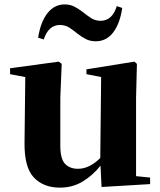

<svg xmlns="http://www.w3.org/2000/svg" viewBox="-20 -838 731 875"><path d="M153.8 -666Q164.6 -737.3 196 -777.6Q227.5 -817.9 274.9 -817.9Q300.3 -817.9 319.8 -807.4Q339.4 -796.9 356 -784.2Q374.5 -769 394.3 -756.1Q414.1 -743.2 438 -743.2Q491.7 -743.2 512.2 -810.1L537.1 -801.8Q526.4 -729.5 495.4 -689.7Q464.4 -649.9 417 -649.9Q390.1 -649.9 370.8 -660.2Q351.6 -670.4 335 -683.1Q316.4 -698.7 297.1 -711.4Q277.8 -724.1 252.9 -724.1Q201.2 -724.1 179.2 -658.2ZM442.9 14.2 438 -83Q402.8 -38.6 356.7 -10.7Q310.5 17.1 252.9 17.1Q178.2 17.1 134.3 -29.1Q90.3 -75.2 91.8 -189L95.2 -486.8L25.9 -500V-526.9L248 -557.1L261.2 -546.9L254.9 -393.1V-173.8Q254.9 -113.8 276.6 -91.3Q298.3 -68.8 335 -68.8Q363.3 -68.8 389.2 -82.3Q415 -95.7 437 -118.2L440.9 -486.8L374 -500V-522L592.8 -557.1L604 -546.9L600.1 -393.1V-35.2L664.1 -28.8V1Z"/></svg>

Font: Source Han Serif TW Heavy
Style: Regular
Weight: 900
Designer: Ryoko NISHIZUKA Ë•øÂ°öÊ∂ºÂ≠ê (kana & ideographs); Frank Grie√ühammer (Latin, Greek & Cyrillic); Wenlong ZHANG Âº†ÊñáÈæô 
Foundry: Adobe
Version: Version 2.003;hotconv 1.1.1;makeotfexe 2.6.0